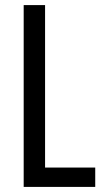

<svg xmlns="http://www.w3.org/2000/svg" viewBox="-20 -734 411 754"><path d="M73 0V-714H157V-76H354V0Z"/></svg>

Font: Noto Sans Kannada ExtraCondensed
Style: Regular
Weight: 400
Width: 2
Designer: Jelle Bosma - Monotype Design Team
Foundry: Monotype Imaging Inc.
Version: Version 2.005; ttfautohint (v1.8.4.7-5d5b)